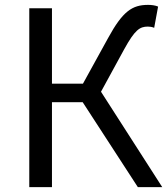

<svg xmlns="http://www.w3.org/2000/svg" viewBox="-20 -767 688 787"><path d="M394 -391 489 -565C533 -645 553 -658 586 -658C593 -658 603 -657 612 -653L628 -740C617 -745 601 -747 587 -747C522 -747 483 -721 423 -611L320 -424H193V-733H100V0H193V-348H319L545 0H645Z"/></svg>

Font: Noto Sans Mono CJK SC Regular
Style: Regular
Weight: 400
Designer: Ryoko NISHIZUKA (kana & ideographs); Paul D. Hunt (Latin, Greek & Cyrillic); Wenlong ZHANG (bopomofo); Sandoll Communica
Foundry: Adobe Systems Incorporated
Version: Version 1.005;PS 1.005;hotconv 1.0.96;makeotf.lib2.5.65012